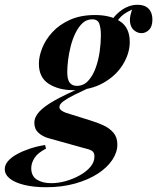

<svg xmlns="http://www.w3.org/2000/svg" viewBox="-120 -593 659 805"><path d="M221 -226 260 -228Q221 -210 192 -195.5Q163 -181 146 -168.5Q129 -156 129 -144Q129 -135 141 -127.5Q153 -120 179 -113L259 -88Q289 -79 314.5 -67Q340 -55 356 -36Q372 -17 372 13Q372 46 350.5 78Q329 110 289.5 135.5Q250 161 195 176.5Q140 192 73 192Q22 192 -17.5 182.5Q-57 173 -78.5 156Q-100 139 -100 116Q-100 98 -86 82Q-72 66 -48 53Q-24 40 6 30Q36 20 69 15L73 30Q38 48 24.5 69.5Q11 91 11 112Q11 145 34.5 160Q58 175 95 175Q125 175 156.5 166Q188 157 215.5 141.5Q243 126 259.5 106Q276 86 276 63Q276 45 264 38.5Q252 32 229 27L82 -14Q58 -21 41 -36.5Q24 -52 24 -78Q24 -102 44.5 -124.5Q65 -147 108.5 -171.5Q152 -196 221 -226ZM267 -512Q243 -512 226 -496Q209 -480 196.5 -454.5Q184 -429 176.5 -399.5Q169 -370 165.5 -341.5Q162 -313 162 -291Q162 -259 172.5 -246Q183 -233 202 -233Q230 -233 249.5 -254Q269 -275 281 -308Q293 -341 298 -377.5Q303 -414 303 -445Q303 -474 296.5 -493Q290 -512 267 -512ZM279 -530Q343 -530 383.5 -503.5Q424 -477 424 -417Q424 -369 395 -322Q366 -275 312.5 -245Q259 -215 187 -215Q126 -215 84.5 -241.5Q43 -268 43 -326Q43 -356 57 -391.5Q71 -427 100 -458.5Q129 -490 173.5 -510Q218 -530 279 -530ZM356 -477 336 -484Q351 -521 385 -547Q419 -573 457 -573Q487 -573 503 -556.5Q519 -540 519 -511Q519 -482 505 -468Q491 -454 473 -454Q457 -454 442.5 -465.5Q428 -477 425 -501Q422 -525 438 -563L447 -558Q408 -543 389 -525Q370 -507 356 -477Z"/></svg>

Font: Playfair Display SemiBold
Style: Italic
Weight: 600
Italic angle: -14°
Designer: Claus Eggers Sørensen
Foundry: Claus Eggers Sørensen
Version: Version 1.203